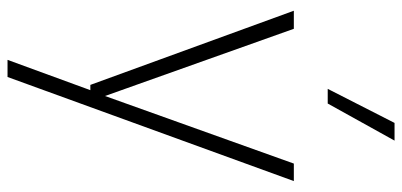

<svg xmlns="http://www.w3.org/2000/svg" viewBox="-299 -549 1068 510"><g transform="rotate(90 235.0 -294.0)"><path d="M205.5 0 8.5 -540.5H56.5L235 -39L414.5 -540.5H461L184.5 220H139L219.5 0ZM216 -630.5 306.5 -808H353.5L255 -630.5Z"/></g></svg>

Font: Encode Sans Semi Condensed ExtraLight
Style: Regular
Weight: 200
Width: 4
Designer: Multiple Designers
Foundry: Impallari Type
Version: Version 3.000; ttfautohint (v1.8.3) -l 8 -r 50 -G 200 -x 14 